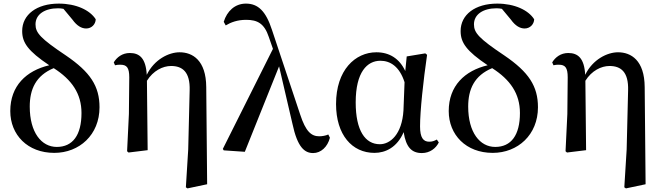

<svg xmlns="http://www.w3.org/2000/svg" viewBox="-20 -833 3675 1065"><path d="M281 15C420 15 532 -85 532 -238C532 -355 481 -433 346 -525C204 -620 177 -651 177 -698C177 -754 229 -787 302 -787C312 -787 322 -786 332 -784L382 -724C407 -689 433 -675 458 -675C488 -675 510 -698 511 -726C479 -777 402 -813 306 -813C184 -813 103 -752 103 -661C103 -597 134 -551 253 -471C126 -441 37 -357 37 -217C37 -85 133 15 281 15ZM278 -455C378 -391 432 -314 432 -206C432 -83 383 -18 295 -18C210 -18 145 -98 145 -242C145 -338 179 -414 278 -455Z M1011 206 1020 212 1129 189 1124 -350C1123 -499 1048 -543 976 -543C917 -543 836 -504 794 -418C789 -510 754 -539 700 -539C658 -539 628 -515 611 -487L618 -471C629 -474 638 -474 648 -474C683 -474 697 -458 697 -404L695 -201L685 6L693 13L799 0L795 -385C830 -441 883 -467 929 -467C992 -467 1035 -434 1032 -332L1024 -4Z M1717 16C1760 16 1797 -18 1810 -69L1801 -87C1786 -80 1765 -77 1751 -77C1707 -77 1676 -103 1645 -198L1489 -666C1455 -771 1412 -813 1344 -813C1283 -813 1239 -771 1221 -712L1232 -692C1260 -709 1297 -723 1345 -723C1408 -723 1446 -703 1471 -628L1494 -562L1216 -7L1221 1L1338 9L1528 -465L1602 -147C1630 -15 1670 16 1717 16Z M2057 15C2119 15 2183 -16 2219 -100C2232 -17 2263 16 2320 16C2364 16 2398 -10 2414 -43L2403 -59C2390 -52 2379 -47 2361 -47C2328 -47 2310 -69 2310 -132C2310 -218 2328 -385 2349 -529L2339 -537L2236 -520L2228 -439C2196 -508 2140 -543 2068 -543C1950 -543 1844 -444 1844 -256C1844 -85 1933 15 2057 15ZM2224 -377 2218 -221C2210 -87 2144 -33 2087 -33C2006 -33 1953 -108 1953 -265C1953 -434 2017 -496 2090 -496C2145 -496 2196 -464 2224 -377Z M2713 15C2852 15 2964 -85 2964 -238C2964 -355 2913 -433 2778 -525C2636 -620 2609 -651 2609 -698C2609 -754 2661 -787 2734 -787C2744 -787 2754 -786 2764 -784L2814 -724C2839 -689 2865 -675 2890 -675C2920 -675 2942 -698 2943 -726C2911 -777 2834 -813 2738 -813C2616 -813 2535 -752 2535 -661C2535 -597 2566 -551 2685 -471C2558 -441 2469 -357 2469 -217C2469 -85 2565 15 2713 15ZM2710 -455C2810 -391 2864 -314 2864 -206C2864 -83 2815 -18 2727 -18C2642 -18 2577 -98 2577 -242C2577 -338 2611 -414 2710 -455Z M3443 206 3452 212 3561 189 3556 -350C3555 -499 3480 -543 3408 -543C3349 -543 3268 -504 3226 -418C3221 -510 3186 -539 3132 -539C3090 -539 3060 -515 3043 -487L3050 -471C3061 -474 3070 -474 3080 -474C3115 -474 3129 -458 3129 -404L3127 -201L3117 6L3125 13L3231 0L3227 -385C3262 -441 3315 -467 3361 -467C3424 -467 3467 -434 3464 -332L3456 -4Z"/></svg>

Font: Noto Serif JP SemiBold
Style: Regular
Weight: 600
Designer: Ryoko NISHIZUKA 西塚涼子 (kana & ideographs); Frank Grießhammer (Latin, Greek & Cyrillic); Wenlong ZHANG 张文龙 (bopomofo); San
Foundry: Adobe
Version: Version 2.001;hotconv 1.1.0;makeotfexe 2.6.0